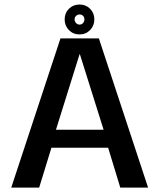

<svg xmlns="http://www.w3.org/2000/svg" viewBox="-20 -850 722 870"><path d="M31 0H157.5L213 -180.5H470L525 0H651L428 -676H254ZM233.5 -262 340.5 -604H342L449.5 -262ZM340.5 -694Q369 -694 388.2 -713.8Q407.5 -733.5 407.5 -762Q407.5 -791 388.2 -810.2Q369 -829.5 340.5 -829.5Q311.5 -829.5 292.2 -810.2Q273 -791 273 -762Q273 -733.5 292.2 -713.8Q311.5 -694 340.5 -694ZM340.5 -738.5Q331.5 -738.5 324.8 -745.5Q318 -752.5 318 -762Q318 -772 324.8 -778.2Q331.5 -784.5 340.5 -784.5Q350 -784.5 356.2 -778.2Q362.5 -772 362.5 -762Q362.5 -752.5 356.2 -745.5Q350 -738.5 340.5 -738.5Z"/></svg>

Font: Anybody Thin Medium
Style: Regular
Weight: 500
Version: Version 1.113;gftools[0.9.25]